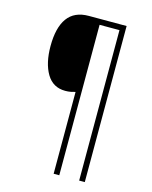

<svg xmlns="http://www.w3.org/2000/svg" viewBox="-130 -844 833 1054"><g transform="rotate(15 287.0 -316.5)"><path d="M456 127H424V-728H311V127H279V-338Q266 -334 252.5 -331.5Q239 -329 222 -329Q152 -329 116.5 -389Q81 -449 81 -546Q81 -651 120.5 -705.5Q160 -760 241 -760H456Z"/></g></svg>

Font: Noto Sans Gurmukhi SemiCondensed ExtraLight
Style: Regular
Weight: 200
Width: 4
Designer: Jelle Bosma - Monotype Design Team
Foundry: Monotype Imaging Inc.
Version: Version 2.004; ttfautohint (v1.8.4.7-5d5b)